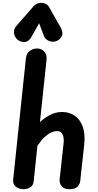

<svg xmlns="http://www.w3.org/2000/svg" viewBox="-20 -1350 696 1370"><path d="M146.5 0Q115.5 0 93 -18.5Q70.5 -37 74 -69L165 -935.5Q168.5 -968.5 192.2 -986.2Q216 -1004 244 -1004Q275.5 -1004 295.8 -982.2Q316 -960.5 312 -923.5L265 -478.5Q294.5 -507.5 335.8 -529.2Q377 -551 422.5 -551Q476 -551 514.5 -523.5Q553 -496 571 -444Q589 -392 581 -318.5L552.5 -58.5Q550 -35.5 532.8 -17.8Q515.5 0 474.5 0Q437.5 0 420 -21.8Q402.5 -43.5 405.5 -71.5L434 -330.5Q436.5 -350 433.2 -369.5Q430 -389 419 -401.8Q408 -414.5 387 -414.5Q366.5 -414.5 343.5 -403.8Q320.5 -393 296.2 -370Q272 -347 247 -309.5L220.5 -57Q217.5 -27 195.8 -13.5Q174 0 146.5 0ZM378.5 -1055.5Q351.5 -1047.5 326.8 -1059Q302 -1070.5 292.5 -1095.5L259 -1184L205 -1088Q185 -1051.5 155 -1050.2Q125 -1049 103.5 -1068Q83 -1087.5 80 -1115Q77 -1142.5 95.5 -1163.5L220 -1306Q231 -1318.5 244.8 -1324.2Q258.5 -1330 272.5 -1330Q289.5 -1330 305.2 -1323Q321 -1316 331.5 -1297.5L413 -1153Q433.5 -1116.5 419.8 -1090.2Q406 -1064 378.5 -1055.5Z"/></svg>

Font: Edu NSW ACT Hand Pre
Style: Regular
Weight: 400
Designer: Tina and Corey Anderson, Eben Sorkin, Mirko Velimirovic
Foundry: Sorkin Type Co.
Version: Version 2.000